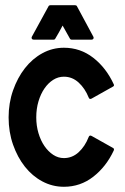

<svg xmlns="http://www.w3.org/2000/svg" viewBox="-20 -688 479 736"><path d="M225 -505Q288 -505 337.5 -466.5Q387 -428 416 -365Q419 -359 413 -356L331 -310Q323 -306 320 -314Q306 -349 281.5 -371.5Q257 -394 225 -394Q203 -394 184 -382Q165 -370 150.5 -349Q136 -328 127.5 -299.5Q119 -271 119 -238Q119 -206 127.5 -177.5Q136 -149 150.5 -128Q165 -107 184 -94.5Q203 -82 225 -82Q257 -82 281.5 -104.5Q306 -127 320 -163Q323 -171 331 -167L413 -121Q419 -118 416 -111Q387 -49 337.5 -10.5Q288 28 225 28Q181 28 142.5 7.5Q104 -13 75.5 -49Q47 -85 30 -133.5Q13 -182 13 -238Q13 -293 30 -341.5Q47 -390 75.5 -426.5Q104 -463 142.5 -484Q181 -505 225 -505ZM338 -547Q340 -543 338 -539.5Q336 -536 331 -536H255Q250 -536 248 -540L220 -590Q213 -576 206.5 -565Q200 -554 192 -540Q190 -536 185 -536H109Q104 -536 102 -539.5Q100 -543 102 -547L166 -664Q168 -668 173 -668H268Q273 -668 275 -664Z"/></svg>

Font: RonaldsonGothic
Style: Regular
Weight: 400
Designer: Mr. Robertson for MacKellar, Smiths & Jordan Co. Philadelphia
Foundry: CAT-Fonts Peter Wiegel
Version: Version 1.000